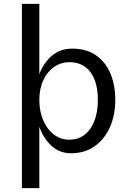

<svg xmlns="http://www.w3.org/2000/svg" viewBox="-20 -771 675 991"><path d="M93 -751H183V-388Q205 -447 248 -483.5Q291 -520 353 -520Q426 -520 475 -486Q524 -452 549.5 -392.5Q575 -333 575 -255Q575 -177 547.5 -115Q520 -53 469 -16.5Q418 20 347 20Q287 20 245.5 -18.5Q204 -57 183 -117V200H93ZM338 -50Q406 -50 445.5 -106Q485 -162 485 -256Q485 -348 446.5 -399Q408 -450 339 -450Q294 -450 258.5 -425Q223 -400 203 -356Q183 -312 183 -255Q183 -198 202.5 -151.5Q222 -105 257 -77.5Q292 -50 338 -50Z"/></svg>

Font: Moderustic
Style: Regular
Weight: 400
Designer: Tural Alisoy
Foundry: TAFT Foundry
Version: Version 2.120